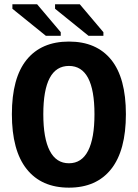

<svg xmlns="http://www.w3.org/2000/svg" viewBox="-20 -862 640 892"><path d="M564.9 -331.5Q564.9 -163.1 496.6 -76.7Q428.2 9.8 300.3 9.8Q172.4 9.8 103.8 -76.7Q35.2 -163.1 35.2 -331.5Q35.2 -500 103.8 -584.5Q172.4 -668.9 300.3 -668.9Q428.2 -668.9 496.6 -584.5Q564.9 -500 564.9 -331.5ZM418.9 -331.5Q418.9 -555.7 300.3 -555.7Q181.2 -555.7 181.2 -331.5Q181.2 -219.2 211.2 -161.4Q241.2 -103.5 300.3 -103.5Q359.4 -103.5 389.2 -161.4Q418.9 -219.2 418.9 -331.5ZM235.8 -821.3V-842.3H350.6L460.4 -712.4V-695.8H391.1ZM37.6 -821.3V-842.3H152.3L262.2 -712.4V-695.8H192.9Z"/></svg>

Font: Cousine
Style: Bold
Weight: 700
Monospace: yes
Designer: Steve Matteson
Foundry: Ascender Corporation
Version: Version 1.20